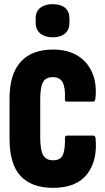

<svg xmlns="http://www.w3.org/2000/svg" viewBox="-20 -900 508 926"><path d="M236 6Q133 6 79.5 -51Q26 -108 26 -231V-424Q26 -542 79.5 -601.5Q133 -661 236 -661Q307 -661 355 -631Q403 -601 425.5 -548Q448 -495 440 -423Q438 -410 430 -410H303Q291 -410 293 -424Q296 -474 283 -501Q270 -528 235 -528Q201 -528 187.5 -504Q174 -480 174 -420V-238Q174 -175 188.5 -151Q203 -127 236 -127Q274 -127 284.5 -156Q295 -185 293 -232Q293 -246 303 -246H430Q439 -246 441 -233Q451 -125 399.5 -59.5Q348 6 236 6ZM234 -720Q197 -720 174.5 -738.5Q152 -757 152 -790V-810Q152 -845 174.5 -862.5Q197 -880 234 -880Q272 -880 293.5 -862.5Q315 -845 315 -810V-790Q315 -757 293.5 -738.5Q272 -720 234 -720Z"/></svg>

Font: Sofia Sans Extra Condensed Black
Style: Regular
Weight: 900
Designer: Botio Nikoltchev, Ani Petrova
Foundry: lettersoup
Version: Version 4.101